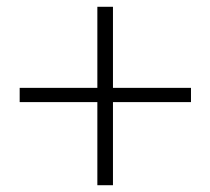

<svg xmlns="http://www.w3.org/2000/svg" viewBox="-20 -640 620 566"><path d="M543 -339V-381H313V-620H267V-381H38V-339H267V-94H313V-339Z"/></svg>

Font: Harano Aji Mincho CN
Style: Regular
Weight: 400
Foundry: Masamichi Hosoda
Version: HaranoAjiMinchoCN-Regular version 20230610;ttx 4.39.4